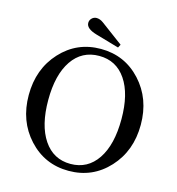

<svg xmlns="http://www.w3.org/2000/svg" viewBox="-136 -1076 1108 1202"><g transform="rotate(15 418.0 -475.0)"><path d="M159 -667Q263 -780 418 -780Q573 -780 677 -667Q781 -554 781 -385Q781 -216 677 -103Q573 10 418 10Q263 10 159 -103Q55 -216 55 -385Q55 -554 159 -667ZM655 -388Q655 -551 592.5 -643Q530 -735 419 -735Q307 -735 244 -642.5Q181 -550 181 -386Q181 -222 244 -128.5Q307 -35 418 -35Q529 -35 592 -128.5Q655 -222 655 -388ZM529 -837 518 -816 366 -860Q298 -880 298 -917Q298 -935 311 -947.5Q324 -960 341 -960Q363 -960 385 -944Z"/></g></svg>

Font: Libre Caslon Text
Style: Regular
Weight: 400
Designer: Pablo Impallari, Rodrigo Fuenzalida
Foundry: Pablo Impallari, Rodrigo Fuenzalida
Version: Version 1.002